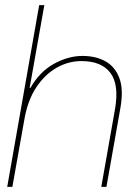

<svg xmlns="http://www.w3.org/2000/svg" viewBox="-20 -725 518 745"><path d="M8 0 132 -705H152L95 -384H98Q134 -447 189.5 -477.5Q245 -508 300 -508Q351 -508 388.5 -487.5Q426 -467 443 -422.5Q460 -378 447 -305L393 0H373L426 -300Q443 -396 408.5 -442Q374 -488 296 -488Q245 -488 199.5 -462Q154 -436 121 -386.5Q88 -337 75 -264L28 0Z"/></svg>

Font: DM Sans 36pt Thin
Style: Italic
Weight: 250
Italic angle: -10°
Designer: Colophon Foundry, Jonny Pinhorn
Foundry: Colophon Foundry
Version: Version 4.004;gftools[0.9.30]